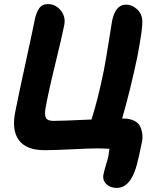

<svg xmlns="http://www.w3.org/2000/svg" viewBox="-20 -735 778 951"><path d="M558.1 195.8Q526.9 195.8 507.1 177Q487.3 158.2 492.2 130.9Q494.6 115.7 504.6 83Q514.6 50.3 517.1 37.1Q521 12.2 522 2Q483.9 0 458 0Q422.9 0 337.6 4.4Q252.4 8.8 199.2 8.8Q109.9 8.8 73.2 -41.3Q36.6 -91.3 56.2 -184.1Q73.7 -272.9 106.7 -423.6Q139.6 -574.2 150.9 -630.9Q158.2 -670.4 173.3 -692.6Q188.5 -714.8 216.8 -714.8Q254.9 -714.8 280.8 -683.6Q306.6 -652.3 297.9 -608.9Q286.6 -552.2 253.2 -415.8Q219.7 -279.3 205.1 -196.8Q199.7 -163.6 208.3 -149.9Q216.8 -136.2 245.1 -136.2Q286.1 -136.2 433.1 -143.1Q463.4 -235.4 494.1 -384.8Q505.4 -443.4 519.3 -532.5Q533.2 -621.6 535.2 -631.8Q552.2 -711.9 603 -711.9Q634.8 -711.9 659.7 -688.5Q684.6 -665 685.1 -627.9Q686 -588.9 660.2 -453.1Q626 -290.5 585 -147.9H589.8Q622.1 -147.9 643.6 -137.5Q665 -127 673.8 -109.4Q682.6 -91.8 685.1 -69.3Q687.5 -46.9 681.2 -22.9Q668 43 658.2 79.3Q648.4 115.7 634.8 141.1Q606 195.8 558.1 195.8Z"/></svg>

Font: Shantell Sans Normal
Style: Bold Italic
Weight: 700
Italic angle: -11.31°
Designer: Stephen Nixon, Anya Danilova, Shantell Martin
Foundry: Arrow Type
Version: Version 1.006;[559af2be0]